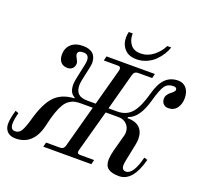

<svg xmlns="http://www.w3.org/2000/svg" viewBox="-153 -1094 1359 1284"><g transform="rotate(20 527.0 -452.0)"><path d="M545.9 -877Q545.9 -894 550.8 -916H579.1V-908.2Q579.1 -868.2 602.1 -838.1Q625 -808.1 672.9 -808.1Q721.2 -808.1 762 -839.4Q802.7 -870.6 825.2 -916H853Q845.7 -891.6 829.8 -866Q814 -840.3 790.3 -816.4Q766.6 -792.5 732.4 -777.3Q698.2 -762.2 660.2 -762.2Q605 -762.2 575.4 -794.7Q545.9 -827.1 545.9 -877ZM2 -64Q2 -100.1 20 -162.1L43 -153.8Q29.8 -105.5 29.8 -76.2Q29.8 -32.2 62 -32.2Q90.8 -32.2 106.2 -58.1Q121.6 -84 138.2 -143.1Q171.4 -264.6 221.7 -317.6Q272 -370.6 360.8 -375V-380.9Q321.8 -399.4 321.8 -460Q321.8 -484.4 337.9 -553.7Q354 -623 354 -640.1Q354 -684.1 314 -684.1Q273.9 -684.1 273.9 -659.2Q273.9 -647.5 284.9 -629.2Q295.9 -610.8 295.9 -600.1Q295.9 -577.1 282.5 -563.5Q269 -549.8 247.1 -549.8Q215.3 -549.8 198.7 -569.1Q182.1 -588.4 182.1 -622.1Q182.1 -668.5 212.6 -696.3Q243.2 -724.1 295.9 -724.1Q392.1 -724.1 392.1 -634.8Q392.1 -621.1 377 -556.6Q361.8 -492.2 361.8 -470.2Q361.8 -429.2 382.3 -409.7Q402.8 -390.1 449.2 -390.1H506.8L578.1 -652.8Q579.1 -656.7 579.1 -663.1Q579.1 -680.2 559.1 -680.2H459L466.8 -711.9H811L803.2 -680.2H703.1Q676.3 -680.2 668.9 -652.8L598.1 -390.1H659.2Q725.6 -390.1 763.2 -434.1Q800.8 -478 828.1 -578.1Q848.1 -653.3 883.5 -688.7Q918.9 -724.1 974.1 -724.1Q1010.3 -724.1 1032.2 -698.2Q1054.2 -672.4 1054.2 -627Q1054.2 -585.4 1033 -556.6Q1011.7 -527.8 972.2 -527.8Q951.2 -527.8 937.5 -541.3Q923.8 -554.7 923.8 -578.1Q923.8 -593.3 932.6 -606.4Q941.4 -619.6 951.9 -627.2Q962.4 -634.8 971.2 -643.8Q980 -652.8 980 -661.1Q980 -678.2 956.1 -678.2Q917 -678.2 896.5 -650.9Q876 -623.5 853 -540Q815.4 -403.8 742.2 -380.9L738.8 -372.1Q856 -372.1 856 -262.2Q856 -241.2 838.9 -163.6Q821.8 -85.9 821.8 -67.9Q821.8 -32.2 851.1 -32.2Q903.3 -32.2 936 -162.1L960 -154.8Q916.5 12.2 817.9 12.2Q766.6 12.2 741.2 -5.9Q715.8 -23.9 715.8 -68.8Q717.8 -103.5 727.1 -137.2L752.9 -232.9Q762.2 -259.8 762.2 -277.8Q762.2 -313.5 739.3 -335.7Q716.3 -357.9 683.1 -357.9H589.8L507.8 -59.1Q505.9 -51.3 505.9 -47.9Q505.9 -32.2 525.9 -32.2H626L618.2 0H275.9L284.2 -32.2H383.8Q409.7 -32.2 417 -59.1L498 -357.9H413.1Q388.2 -357.9 370.4 -354Q352.5 -350.1 333.5 -337.4Q314.5 -324.7 300 -301.8Q285.6 -278.8 271.5 -239.5Q257.3 -200.2 245.1 -144Q210.4 12.2 81.1 12.2Q43.5 12.2 22.7 -8.8Q2 -29.8 2 -64Z"/></g></svg>

Font: Flanker Steampunk
Style: Italic
Weight: 400
Italic angle: -12°
Designer: Alexey Kryukov, Leonardo Di Lena
Foundry: Alexey Kryukov, Leonardo Di Lena
Version: 1.210